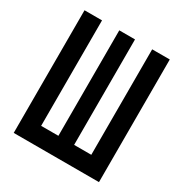

<svg xmlns="http://www.w3.org/2000/svg" viewBox="-168 -854 937 983"><g transform="rotate(30 300.0 -362.5)"><path d="M50 -725H153.5V-101.5H255.5V-725H348.5V-101.5H450V-725H554V0H50Z"/></g></svg>

Font: JuliaMono SemiBold
Style: Regular
Weight: 600
Monospace: yes
Designer: cormullion
Foundry: corm
Version: Version 0.055; ttfautohint (v1.8.4)